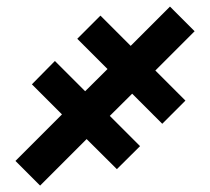

<svg xmlns="http://www.w3.org/2000/svg" viewBox="-20 -569 640 584"><path d="M572 -474 452.5 -354.5 544 -263 473.5 -192.5 382 -284 314 -216.5 406 -124.5 335.5 -54.5 243.5 -146 102 -4.5 27 -79.5 168.5 -221 77 -312.5 147 -383.5 239 -291.5 307 -359 215 -451 285.5 -521.5 377.5 -429.5 497 -549Z"/></svg>

Font: JuliaMono SemiBold
Style: Regular
Weight: 600
Monospace: yes
Designer: cormullion
Foundry: corm
Version: Version 0.055; ttfautohint (v1.8.4)